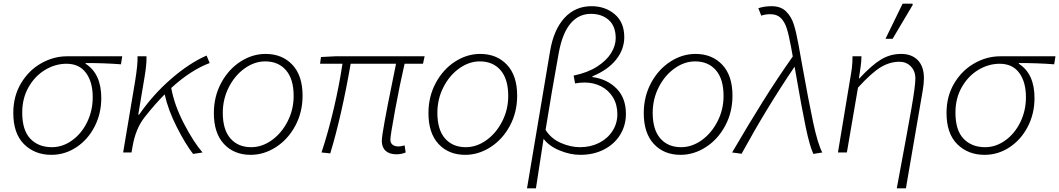

<svg xmlns="http://www.w3.org/2000/svg" viewBox="-20 -837 5814 1054"><path d="M53 -217Q53 -309 95.5 -380Q138 -451 206 -489.5Q274 -528 348 -528H651L644 -484Q553 -491 450 -491V-487Q536 -432 536 -299Q536 -213 499 -141.5Q462 -70 399 -28.5Q336 13 262 13Q171 13 112 -45.5Q53 -104 53 -217ZM489 -303Q489 -387 452 -437Q415 -487 345 -487Q283 -487 227 -453Q171 -419 136.5 -358Q102 -297 102 -219Q102 -122 146.5 -75.5Q191 -29 265 -29Q324 -29 376 -66.5Q428 -104 458.5 -167Q489 -230 489 -303Z M735 -528H784Q786 -486 773 -411L739 -208H744Q820 -318 920 -404.5Q1020 -491 1114 -532L1131 -491Q1027 -452 920 -354Q937 -260 990 -158Q1043 -56 1092 0L1040 8Q998 -46 950.5 -139.5Q903 -233 884 -319Q831 -266 775 -195Q725 -132 708 -35L702 0H656L722 -393Q737 -487 735 -528Z M1154 -216Q1154 -307 1194 -381.5Q1234 -456 1299.5 -498.5Q1365 -541 1438 -541Q1529 -541 1585 -481.5Q1641 -422 1641 -312Q1641 -221 1601 -146.5Q1561 -72 1495 -29.5Q1429 13 1356 13Q1265 13 1209.5 -46.5Q1154 -106 1154 -216ZM1592 -310Q1592 -403 1550 -451.5Q1508 -500 1436 -500Q1377 -500 1323 -461.5Q1269 -423 1236 -358Q1203 -293 1203 -218Q1203 -125 1245 -77Q1287 -29 1359 -29Q1418 -29 1471.5 -67Q1525 -105 1558.5 -170Q1592 -235 1592 -310Z M2076 -64Q2076 -87 2092.5 -176.5Q2109 -266 2129 -363Q2147 -449 2154 -487H1905Q1855 -199 1793 5L1745 0Q1782 -112 1812 -239.5Q1842 -367 1860 -487H1737L1742 -524L1821 -528H2311L2302 -487H2201Q2175 -375 2149 -233.5Q2123 -92 2123 -71Q2123 -52 2135 -42.5Q2147 -33 2169 -33Q2179 -33 2201 -39L2207 0Q2183 10 2156 10Q2118 10 2097 -9Q2076 -28 2076 -64Z M2332 -216Q2332 -307 2372 -381.5Q2412 -456 2477.5 -498.5Q2543 -541 2616 -541Q2707 -541 2763 -481.5Q2819 -422 2819 -312Q2819 -221 2779 -146.5Q2739 -72 2673 -29.5Q2607 13 2534 13Q2443 13 2387.5 -46.5Q2332 -106 2332 -216ZM2770 -310Q2770 -403 2728 -451.5Q2686 -500 2614 -500Q2555 -500 2501 -461.5Q2447 -423 2414 -358Q2381 -293 2381 -218Q2381 -125 2423 -77Q2465 -29 2537 -29Q2596 -29 2649.5 -67Q2703 -105 2736.5 -170Q2770 -235 2770 -310Z M3227 -803Q3303 -803 3355 -758.5Q3407 -714 3407 -633Q3407 -566 3362 -509.5Q3317 -453 3232 -418V-414Q3313 -403 3364.5 -351Q3416 -299 3416 -212Q3416 -148 3384 -96.5Q3352 -45 3295 -16Q3238 13 3166 13Q3110 13 3052 -11Q2994 -35 2964 -75L2922 197H2873L3000 -558Q3020 -675 3079 -739Q3138 -803 3227 -803ZM3369 -210Q3369 -263 3345 -302.5Q3321 -342 3280 -363Q3239 -384 3189 -384Q3163 -384 3137 -379L3129 -422Q3206 -438 3258 -471.5Q3310 -505 3335 -546Q3360 -587 3360 -627Q3360 -693 3322 -727Q3284 -761 3224 -761Q3157 -761 3112 -708Q3067 -655 3047 -545Q3008 -330 2975 -124Q3005 -76 3058.5 -52.5Q3112 -29 3164 -29Q3222 -29 3268.5 -52.5Q3315 -76 3342 -117.5Q3369 -159 3369 -210Z M3514 -216Q3514 -307 3554 -381.5Q3594 -456 3659.5 -498.5Q3725 -541 3798 -541Q3889 -541 3945 -481.5Q4001 -422 4001 -312Q4001 -221 3961 -146.5Q3921 -72 3855 -29.5Q3789 13 3716 13Q3625 13 3569.5 -46.5Q3514 -106 3514 -216ZM3952 -310Q3952 -403 3910 -451.5Q3868 -500 3796 -500Q3737 -500 3683 -461.5Q3629 -423 3596 -358Q3563 -293 3563 -218Q3563 -125 3605 -77Q3647 -29 3719 -29Q3778 -29 3831.5 -67Q3885 -105 3918.5 -170Q3952 -235 3952 -310Z M4351 -420 4342 -471Q4190 -247 4051 7L3999 0Q4089 -154 4167.5 -279.5Q4246 -405 4332 -527L4322 -582Q4310 -647 4298.5 -682.5Q4287 -718 4266 -738.5Q4245 -759 4209 -759Q4180 -759 4159 -751L4143 -792Q4176 -803 4216 -803Q4266 -803 4295 -774.5Q4324 -746 4337.5 -703.5Q4351 -661 4364 -589L4383 -483Q4418 -287 4443.5 -167Q4469 -47 4494 0L4445 8Q4425 -34 4403 -139.5Q4381 -245 4351 -420Z M4917 121Q4963 -125 4984 -245.5Q5005 -366 5005 -406Q5005 -447 4980 -472.5Q4955 -498 4918 -498Q4864 -498 4814 -467.5Q4764 -437 4690 -356L4629 0H4580L4645 -392Q4653 -436 4656.5 -464.5Q4660 -493 4660 -528H4709Q4709 -501 4704 -467Q4699 -433 4695 -406H4697Q4766 -480 4816.5 -510.5Q4867 -541 4927 -541Q4985 -541 5018.5 -506.5Q5052 -472 5052 -408Q5052 -378 5045 -338L4953 197H4903ZM4935 -817H4988L4991 -811L4880 -624H4841Z M5176 -217Q5176 -309 5218.5 -380Q5261 -451 5329 -489.5Q5397 -528 5471 -528H5774L5767 -484Q5676 -491 5573 -491V-487Q5659 -432 5659 -299Q5659 -213 5622 -141.5Q5585 -70 5522 -28.5Q5459 13 5385 13Q5294 13 5235 -45.5Q5176 -104 5176 -217ZM5612 -303Q5612 -387 5575 -437Q5538 -487 5468 -487Q5406 -487 5350 -453Q5294 -419 5259.5 -358Q5225 -297 5225 -219Q5225 -122 5269.5 -75.5Q5314 -29 5388 -29Q5447 -29 5499 -66.5Q5551 -104 5581.5 -167Q5612 -230 5612 -303Z"/></svg>

Font: Nebula Sans Light
Style: Regular
Weight: 300
Italic angle: -9°
Designer: Paul D. Hunt for Adobe (as Source Sans)
Foundry: Nebula Entertainment & Broadcasting LLC
Version: Version 1.010